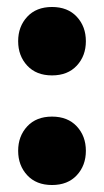

<svg xmlns="http://www.w3.org/2000/svg" viewBox="-20 -513 298 550"><path d="M32 -395Q32 -437 58 -465Q84 -493 129 -493Q174 -493 200 -465Q226 -437 226 -395Q226 -353 200 -325Q174 -297 129 -297Q84 -297 58 -325Q32 -353 32 -395ZM32 -81Q32 -123 58 -151Q84 -179 129 -179Q174 -179 200 -151Q226 -123 226 -81Q226 -39 200 -11Q174 17 129 17Q84 17 58 -11Q32 -39 32 -81Z"/></svg>

Font: Baloo
Style: Regular
Weight: 400
Designer: Sarang Kulkarni and Ek Type
Foundry: Ek Type
Version: Version 1.100;PS 1.000;hotconv 1.0.88;makeotf.lib2.5.647800;